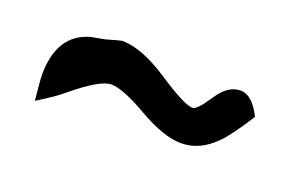

<svg xmlns="http://www.w3.org/2000/svg" viewBox="-41 -737 666 434"><g transform="rotate(20 291.5 -520.5)"><path d="M400 -446Q358 -446 296.5 -481.5Q235 -517 207 -517Q181 -517 120 -467Q101 -450 57 -423Q52 -472 52 -484Q52 -582 127 -602Q138 -604 159 -608Q194 -618 196 -618Q244 -618 310.5 -574Q377 -530 397 -530Q408 -530 432 -567Q456 -604 486 -604Q515 -604 537 -559Q502 -504 482 -484Q445 -446 400 -446Z"/></g></svg>

Font: Wortlaut AH
Style: SemiBold
Weight: 600
Designer: Andreas Höfeld
Foundry: Fontgrube AH
Version: Version 2.59